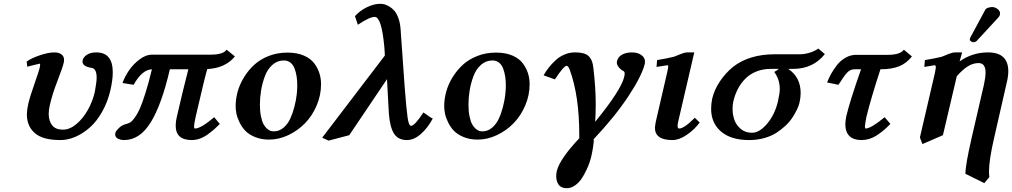

<svg xmlns="http://www.w3.org/2000/svg" viewBox="-20 -718 5277 1001"><path d="M556.2 -250Q541.5 -186.5 512.7 -135.5Q483.9 -84.5 448 -53Q412.1 -21.5 372.8 -4.6Q333.5 12.2 294.9 12.2Q202.6 12.2 161.4 -24.2Q120.1 -60.5 120.1 -121.1Q120.1 -143.1 127 -174.8Q134.3 -209.5 163.1 -291Q182.6 -346.7 186 -360.8Q188 -369.1 188.7 -375Q189.5 -380.9 189.2 -383.5Q189 -386.2 188 -386.2Q185.1 -386.2 168.5 -381.8L136.7 -374L122.1 -370.1L119.1 -397Q141.1 -413.6 186 -429.2Q231 -444.8 264.2 -444.8Q286.6 -444.8 300.3 -434.6Q314 -424.3 314 -405.8Q314 -397.9 313 -394Q308.1 -370.1 279.8 -296.9Q252.4 -226.1 240.2 -171.9Q233.9 -145.5 233.9 -125Q233.9 -87.9 251.7 -64.9Q269.5 -42 308.1 -42Q343.8 -42 378.7 -71.5Q413.6 -101.1 438.2 -145.3Q462.9 -189.5 474.1 -237.8Q483.9 -291.5 483.9 -312Q483.9 -358.4 460 -363.8Q410.2 -370.6 410.2 -397Q410.2 -401.9 411.1 -404.8Q415 -420.9 433.8 -432.9Q452.6 -444.8 481.9 -444.8Q567.9 -444.8 567.9 -340.8Q567.9 -302.7 556.2 -250Z M1078.6 -433.1Q1144 -433.1 1161.6 -459L1204.6 -423.8Q1155.3 -362.8 1060.5 -357.9Q1049.3 -321.8 1000 -108.9Q991.7 -69.8 991.7 -59.1Q991.7 -47.9 996.6 -47.9Q1026.9 -47.9 1096.7 -106.9L1126 -71.8Q1109.9 -55.7 1097.9 -44.9Q1085.9 -34.2 1065.4 -19Q1044.9 -3.9 1023.2 4.2Q1001.5 12.2 980 12.2Q896 12.2 896 -63Q896 -85.9 901.9 -108.9Q928.2 -224.6 961.9 -356.9H865.7Q822.3 -170.9 765.4 -79.3Q708.5 12.2 627 12.2Q609.9 12.2 595.2 5.1Q580.6 -2 580.6 -18.1Q580.6 -19.5 581.1 -22Q581.5 -24.4 581.5 -25.9Q585 -36.6 601.3 -52Q617.7 -67.4 643.6 -73.2Q652.3 -75.7 660.4 -80.8Q668.5 -85.9 681.9 -103.8Q695.3 -121.6 708.3 -150.1Q721.2 -178.7 738 -231.9Q754.9 -285.2 772 -356.9Q719.7 -354 676.8 -275.9L618.7 -285.2Q629.9 -317.4 652.3 -350.6Q674.8 -383.8 707.8 -408.4Q740.7 -433.1 772 -433.1Z M1335 -172.9Q1335 -137.7 1340.6 -111.1Q1346.2 -84.5 1354 -70.3Q1361.8 -56.2 1372.3 -47.1Q1382.8 -38.1 1391.1 -35.6Q1399.4 -33.2 1407.7 -33.2Q1435.5 -33.2 1457.8 -52Q1480 -70.8 1492.9 -98.6Q1505.9 -126.5 1514.6 -160.6Q1523.4 -194.8 1526.6 -222.4Q1529.8 -250 1529.8 -272Q1529.8 -296.9 1526.6 -318.4Q1523.4 -339.8 1516.1 -359.9Q1508.8 -379.9 1494.4 -391.4Q1480 -402.8 1460 -402.8Q1425.8 -402.8 1399.9 -379.6Q1374 -356.4 1360.6 -319.8Q1347.2 -283.2 1341.1 -246.1Q1335 -209 1335 -172.9ZM1208.5 -165Q1208.5 -201.7 1219 -240Q1229.5 -278.3 1252 -314.9Q1274.4 -351.6 1305.4 -380.1Q1336.4 -408.7 1381.3 -426.3Q1426.3 -443.8 1478.5 -443.8Q1527.8 -443.8 1563.7 -428.5Q1599.6 -413.1 1618.4 -387.7Q1637.2 -362.3 1645.5 -335.2Q1653.8 -308.1 1653.8 -278.8Q1653.8 -221.2 1630.6 -167.2Q1607.4 -113.3 1569.8 -75Q1532.2 -36.6 1482.9 -13.4Q1433.6 9.8 1382.8 9.8Q1342.3 9.8 1310.1 -3.4Q1277.8 -16.6 1259.3 -35.9Q1240.7 -55.2 1228.8 -80.1Q1216.8 -105 1212.6 -125.7Q1208.5 -146.5 1208.5 -165Z M2227.5 -104 2236.3 -100.1Q2210 -50.8 2174.1 -19.3Q2138.2 12.2 2101.6 12.2Q2055.7 12.2 2034.2 -21.5Q2012.7 -55.2 2007.3 -127L1997.6 -305.2L1800.8 -13.2L1693.4 15.1L1659.7 0L1986.3 -428.2Q1986.3 -435.1 1985.8 -442.9Q1985.4 -450.7 1984.6 -460.7Q1983.9 -470.7 1983.4 -476.1Q1969.2 -629.9 1933.6 -629.9Q1906.7 -629.9 1845.7 -588.9L1830.6 -633.8Q1856.9 -663.1 1893.6 -680.7Q1930.2 -698.2 1962.4 -698.2Q1972.2 -698.2 1983.4 -695.6Q1994.6 -692.9 2009.3 -684.3Q2023.9 -675.8 2035.9 -662.1Q2047.9 -648.4 2056.9 -623.8Q2065.9 -599.1 2068.4 -566.9L2089.4 -270Q2098.6 -148.4 2105 -105.2Q2111.3 -62 2122.6 -62Q2142.1 -62 2187.5 -131.8Z M2422.4 -172.9Q2422.4 -137.7 2428 -111.1Q2433.6 -84.5 2441.4 -70.3Q2449.2 -56.2 2459.7 -47.1Q2470.2 -38.1 2478.5 -35.6Q2486.8 -33.2 2495.1 -33.2Q2522.9 -33.2 2545.2 -52Q2567.4 -70.8 2580.3 -98.6Q2593.3 -126.5 2602.1 -160.6Q2610.8 -194.8 2614 -222.4Q2617.2 -250 2617.2 -272Q2617.2 -296.9 2614 -318.4Q2610.8 -339.8 2603.5 -359.9Q2596.2 -379.9 2581.8 -391.4Q2567.4 -402.8 2547.4 -402.8Q2513.2 -402.8 2487.3 -379.6Q2461.4 -356.4 2448 -319.8Q2434.6 -283.2 2428.5 -246.1Q2422.4 -209 2422.4 -172.9ZM2295.9 -165Q2295.9 -201.7 2306.4 -240Q2316.9 -278.3 2339.4 -314.9Q2361.8 -351.6 2392.8 -380.1Q2423.8 -408.7 2468.8 -426.3Q2513.7 -443.8 2565.9 -443.8Q2615.2 -443.8 2651.1 -428.5Q2687 -413.1 2705.8 -387.7Q2724.6 -362.3 2732.9 -335.2Q2741.2 -308.1 2741.2 -278.8Q2741.2 -221.2 2718 -167.2Q2694.8 -113.3 2657.2 -75Q2619.6 -36.6 2570.3 -13.4Q2521 9.8 2470.2 9.8Q2429.7 9.8 2397.5 -3.4Q2365.2 -16.6 2346.7 -35.9Q2328.1 -55.2 2316.2 -80.1Q2304.2 -105 2300 -125.7Q2295.9 -146.5 2295.9 -165Z M3341.8 -386.2Q3327.1 -323.7 3256.1 -216.1Q3185.1 -108.4 3070.8 12.2L3076.2 8.8Q3074.2 45.9 3063 96.2Q3060.1 109.4 3054.2 127.2Q3048.3 145 3036.6 169.9Q3024.9 194.8 3011.2 214.8Q2997.6 234.9 2977.3 249Q2957 263.2 2935.1 263.2Q2905.3 263.2 2892.6 245.1Q2879.9 227.1 2879.9 201.2Q2879.9 185.5 2882.8 173.8Q2899.4 108.4 3003.9 -1L3000 2V-15.1Q3000 -217.3 2951.2 -352.1Q2942.4 -375 2934.1 -375Q2919.9 -375 2873 -304.2L2814 -325.2Q2826.2 -346.7 2841.1 -365.7Q2856 -384.8 2876.2 -403.6Q2896.5 -422.4 2922.6 -433.6Q2948.7 -444.8 2977.1 -444.8Q3005.9 -444.8 3024.7 -439Q3043.5 -433.1 3053.2 -420.9Q3063 -408.7 3067.1 -396Q3071.3 -383.3 3073.7 -362.8Q3085.9 -257.3 3085.9 -174.8Q3085.9 -131.3 3083 -83Q3216.8 -246.6 3233.9 -315.9Q3236.8 -327.6 3236.8 -334Q3236.8 -343.3 3231 -347.2Q3218.3 -353 3207 -366.2Q3195.8 -379.4 3195.8 -393.1Q3195.8 -394 3196.3 -396Q3196.8 -397.9 3196.8 -398.9Q3202.1 -421.9 3223.4 -433.3Q3244.6 -444.8 3273.9 -444.8Q3304.2 -444.8 3323.5 -431.2Q3342.8 -417.5 3342.8 -396Q3342.8 -394.5 3342.3 -391.4Q3341.8 -388.2 3341.8 -386.2Z M3599.6 -444.8 3515.6 -83Q3512.7 -69.8 3512.7 -61Q3512.7 -47.9 3521 -47.9Q3546.4 -47.9 3602.5 -104L3627.9 -79.1Q3599.6 -41.5 3560.1 -14.6Q3520.5 12.2 3485.8 12.2Q3394.5 12.2 3394.5 -51.8Q3394.5 -57.6 3398.9 -83L3457.5 -336.9Q3463.9 -364.7 3463.9 -371.1Q3463.9 -377.9 3459 -377.9Q3457 -377.9 3402.8 -369.1L3405.8 -404.8Q3456.5 -413.1 3492.7 -421.9Q3499.5 -424.3 3513.7 -430.2L3527.8 -436Q3549.8 -444.8 3563 -444.8Z M3900.4 -25.9Q3939.5 -25.9 3979.2 -72.8Q4019 -119.6 4035.2 -187Q4045.4 -231 4045.4 -253.9Q4045.4 -303.7 4016.6 -342.8Q4040 -356 4038.6 -358.9H3998.5Q3958 -358.9 3924.1 -345.5Q3890.1 -332 3866.5 -308.3Q3842.8 -284.7 3827.1 -254.6Q3811.5 -224.6 3803.2 -189Q3799.3 -173.8 3799.3 -150.9Q3799.3 -119.1 3809.1 -92Q3818.8 -64.9 3842.5 -45.4Q3866.2 -25.9 3900.4 -25.9ZM3801.3 -369.1Q3885.7 -435.1 4020.5 -435.1H4150.4Q4173.3 -435.1 4200 -442.9Q4226.6 -450.7 4246.6 -464.8L4280.3 -436Q4219.2 -358.9 4115.2 -358.9H4089.4Q4154.3 -315.4 4154.3 -232.9Q4154.3 -210 4148.4 -184.1Q4145 -168 4136.2 -149.2Q4127.4 -130.4 4113 -107.7Q4098.6 -85 4076.9 -64.2Q4055.2 -43.5 4028.1 -25.9Q4001 -8.3 3963.9 2Q3926.8 12.2 3885.3 12.2Q3791.5 12.2 3739.5 -32Q3687.5 -76.2 3687.5 -150.9Q3687.5 -177.7 3693.4 -205.1Q3704.1 -249.5 3732.4 -292.5Q3760.7 -335.4 3801.3 -369.1Z M4443.4 -432.1H4607.9Q4673.3 -432.1 4692.4 -459L4734.4 -423.8Q4705.6 -387.2 4666.7 -372.1Q4627.9 -356.9 4573.2 -356.9H4570.3Q4522.5 -211.4 4497.1 -108.9Q4489.3 -68.8 4489.3 -58.1Q4489.3 -47.9 4493.2 -47.9Q4520 -47.9 4592.3 -106.9L4622.1 -71.8Q4583 -31.7 4547.1 -9.8Q4511.2 12.2 4471.2 12.2Q4430.2 12.2 4408.7 -8.8Q4387.2 -29.8 4387.2 -69.8Q4387.2 -86.4 4392.1 -111.8Q4411.1 -192.4 4469.2 -356.9H4436Q4414.1 -356.9 4398.4 -341.3Q4382.8 -325.7 4351.1 -275.9L4292 -288.1Q4300.8 -311 4313.5 -333.7Q4326.2 -356.4 4344.7 -379.9Q4363.3 -403.3 4389.2 -417.7Q4415 -432.1 4443.4 -432.1Z M4996.1 -444.8 4982.9 -397.9Q5049.8 -444.8 5130.9 -444.8Q5236.8 -444.8 5236.8 -346.2Q5236.8 -320.3 5228 -284.2L5163.1 0Q5136.2 117.7 5136.2 173.8Q5136.2 196.3 5138.2 205.1L5111.8 236.8L5013.2 188Q5013.2 142.6 5045.9 0L5109.9 -276.9Q5118.2 -315.9 5118.2 -339.8Q5118.2 -389.2 5082 -389.2Q5052.7 -389.2 5025.6 -372.1Q4998.5 -355 4968.3 -320.8L4896 -13.2L4789.1 33.2L4775.9 -1L4854 -336.9Q4858.9 -362.3 4858.9 -367.2Q4858.9 -377.9 4853 -377.9L4798.8 -369.1L4802.2 -404.8Q4853 -413.1 4889.2 -421.9Q4896 -424.3 4909.2 -429.9Q4922.4 -435.5 4923.8 -436Q4945.8 -444.8 4959 -444.8ZM5152.8 -681.2Q5167.5 -681.2 5180.7 -671.1Q5193.8 -661.1 5193.8 -647.9V-644Q5191.9 -633.8 5185.1 -627L5072.3 -504.9Q5066.4 -498 5054.2 -498Q5048.8 -498 5042.5 -502.2Q5036.1 -506.3 5036.1 -511.2Q5036.1 -517.1 5039.1 -522.9L5116.2 -666Q5120.1 -673.8 5131.3 -677.5Q5142.6 -681.2 5152.8 -681.2Z"/></svg>

Font: Linux Libertine G
Style: Semibold Italic
Weight: 600
Italic angle: -11.5°
Designer: Philipp H. Poll
Foundry: Philipp H. Poll
Version: Version 5.1.1